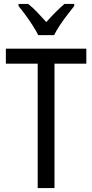

<svg xmlns="http://www.w3.org/2000/svg" viewBox="-20 -963 473 983"><path d="M259 0H173V-637H10V-714H422V-637H259ZM176 -783Q165 -805 148 -831.5Q131 -858 112 -884Q93 -910 75 -932V-943H124Q146 -926 170 -901Q194 -876 217 -850Q243 -879 263.5 -899.5Q284 -920 310 -943H360V-932Q344 -912 324 -886Q304 -860 286 -833Q268 -806 257 -783Z"/></svg>

Font: Noto Sans Thai Condensed
Style: Regular
Weight: 400
Width: 3
Designer: Monotype Design Team
Foundry: Monotype Imaging Inc.
Version: Version 2.002